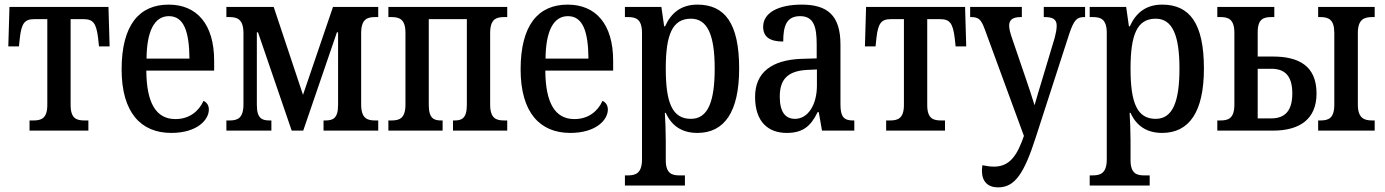

<svg xmlns="http://www.w3.org/2000/svg" viewBox="-20 -566 6001 832"><path d="M108 0H363V-44H347C313 -44 286 -51 286 -111V-483H342C384 -483 397 -465 405 -402L409 -365H455L450 -536H21L16 -365H62L66 -402C73 -465 87 -483 128 -483H185V-111C185 -51 157 -44 124 -44H108Z M722 10C836 10 885 -48 885 -91C885 -110 876 -122 862 -129C841 -83 800 -50 740 -50C656 -50 615 -120 614 -260H908V-303C908 -461 833 -546 711 -546C583 -546 507 -457 507 -265C507 -78 591 10 722 10ZM801 -312H615C616 -431 649 -496 712 -496C776 -496 800 -431 801 -312Z M961 0H1156V-44H1149C1117 -44 1093 -51 1093 -111V-426H1098L1244 0H1294L1440 -426H1445V-111C1445 -51 1421 -44 1389 -44H1382V0H1619V-44H1606C1572 -44 1545 -52 1545 -114V-422C1545 -484 1572 -492 1606 -492H1619V-536H1423L1293 -155L1166 -536H961V-492H974C1008 -492 1035 -483 1035 -422V-114C1035 -52 1008 -44 974 -44H961Z M1663 0H1898V-44H1892C1862 -44 1838 -51 1838 -111V-483H2003V-111C2003 -51 1979 -44 1949 -44H1943V0H2178V-44H2165C2131 -44 2104 -52 2104 -113V-423C2104 -484 2131 -492 2165 -492H2178V-536H1663V-492H1676C1710 -492 1737 -484 1737 -423V-113C1737 -52 1710 -44 1676 -44H1663Z M2451 10C2565 10 2614 -48 2614 -91C2614 -110 2605 -122 2591 -129C2570 -83 2529 -50 2469 -50C2385 -50 2344 -120 2343 -260H2637V-303C2637 -461 2562 -546 2440 -546C2312 -546 2236 -457 2236 -265C2236 -78 2320 10 2451 10ZM2530 -312H2344C2345 -431 2378 -496 2441 -496C2505 -496 2529 -431 2530 -312Z M2688 238H2948V194H2924C2893 194 2865 187 2865 128V43C2865 3 2863 -45 2861 -77H2865C2889 -23 2933 10 3002 10C3119 10 3183 -81 3183 -269C3183 -465 3121 -546 3002 -546C2930 -546 2887 -508 2862 -452H2858L2846 -536H2688V-492H2701C2735 -492 2762 -484 2762 -423V125C2762 186 2733 194 2701 194H2688ZM2974 -51C2893 -51 2865 -121 2865 -269C2865 -415 2893 -485 2974 -485C3047 -485 3077 -412 3077 -269C3077 -126 3048 -51 2974 -51Z M3389 10C3458 10 3493 -18 3523 -80H3528L3542 0H3682V-44H3676C3637 -44 3622 -60 3622 -113V-373C3622 -500 3565 -546 3454 -546C3357 -546 3287 -513 3287 -450C3287 -406 3316 -386 3374 -386C3374 -453 3388 -496 3447 -496C3507 -496 3519 -449 3519 -373V-313L3452 -311C3325 -306 3252 -253 3252 -146C3252 -37 3310 10 3389 10ZM3425 -51C3383 -51 3359 -81 3359 -147C3359 -219 3390 -258 3476 -263L3520 -265V-195C3520 -113 3482 -51 3425 -51Z M3820 0H4075V-44H4059C4025 -44 3998 -51 3998 -111V-483H4054C4096 -483 4109 -465 4117 -402L4121 -365H4167L4162 -536H3733L3728 -365H3774L3778 -402C3785 -465 3799 -483 3840 -483H3897V-111C3897 -51 3869 -44 3836 -44H3820Z M4305 246C4378 246 4418 186 4469 27L4613 -418C4634 -481 4647 -492 4679 -492H4682V-536H4503V-492H4508C4542 -492 4559 -482 4559 -455C4559 -438 4555 -420 4550 -401L4493 -211C4483 -177 4475 -153 4463 -110C4449 -155 4439 -186 4424 -229L4366 -399C4358 -422 4353 -440 4353 -455C4353 -478 4366 -492 4403 -492H4408V-536H4184V-492H4187C4220 -492 4231 -483 4247 -440L4417 23L4407 50C4377 127 4341 156 4287 156C4272 156 4256 154 4237 150C4236 158 4235 166 4235 174C4235 221 4261 246 4305 246Z M4702 238H4962V194H4938C4907 194 4879 187 4879 128V43C4879 3 4877 -45 4875 -77H4879C4903 -23 4947 10 5016 10C5133 10 5197 -81 5197 -269C5197 -465 5135 -546 5016 -546C4944 -546 4901 -508 4876 -452H4872L4860 -536H4702V-492H4715C4749 -492 4776 -484 4776 -423V125C4776 186 4747 194 4715 194H4702ZM4988 -51C4907 -51 4879 -121 4879 -269C4879 -415 4907 -485 4988 -485C5061 -485 5091 -412 5091 -269C5091 -126 5062 -51 4988 -51Z M5692 0H5937V-44H5927C5892 -44 5864 -53 5864 -113V-423C5864 -483 5892 -492 5927 -492H5937V-536H5692V-492H5701C5737 -492 5762 -482 5762 -423V-113C5762 -53 5737 -44 5701 -44H5692ZM5255 0H5496C5609 0 5685 -47 5685 -161C5685 -282 5606 -321 5496 -321H5430V-426C5430 -485 5456 -492 5491 -492H5502V-536H5255V-492H5268C5302 -492 5329 -484 5329 -423V-113C5329 -52 5302 -44 5268 -44H5255ZM5430 -53V-268H5489C5549 -268 5580 -236 5580 -161C5580 -87 5549 -53 5489 -53Z"/></svg>

Font: Noto Serif Condensed Medium
Style: Regular
Weight: 500
Width: 3
Designer: Monotype Design Team
Foundry: Monotype Imaging Inc.
Version: Version 2.015